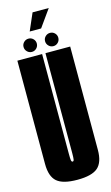

<svg xmlns="http://www.w3.org/2000/svg" viewBox="-136 -946 575 999"><g transform="rotate(-15 151.5 -447.0)"><path d="M150.8 4.5Q72.8 4.5 40.6 -23.5Q8.5 -51.5 8.5 -118.5V-675H141.8V-137Q141.8 -112.5 143.2 -103Q144.8 -93.5 150.8 -93.5Q156.8 -93.5 158.2 -103Q159.8 -112.5 159.8 -137V-675H293V-118.5Q293 -51.5 260.9 -23.5Q228.8 4.5 150.8 4.5ZM93.9 -699.5Q79.1 -699.5 68.6 -710.1Q58 -720.6 58 -735.4Q58 -750.1 68.6 -760.5Q79.1 -770.9 93.9 -770.9Q108.6 -770.9 119 -760.5Q129.4 -750.1 129.4 -735.4Q129.4 -720.6 119 -710.1Q108.6 -699.5 93.9 -699.5ZM209.8 -699.5Q195 -699.5 184.4 -710.1Q173.9 -720.6 173.9 -735.4Q173.9 -750.1 184.4 -760.5Q195 -770.9 209.8 -770.9Q224.5 -770.9 234.9 -760.5Q245.2 -750.1 245.2 -735.4Q245.2 -720.6 234.9 -710.1Q224.5 -699.5 209.8 -699.5ZM109.8 -805 150 -897.5H237.2L171.2 -805Z"/></g></svg>

Font: Anybody UltraCondensed Thin
Style: Regular
Weight: 100
Width: 1
Designer: Tyler Finck
Foundry: Etcetera Type Company
Version: Version 1.110